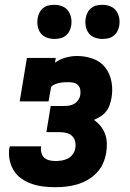

<svg xmlns="http://www.w3.org/2000/svg" viewBox="-20 -771 540 799"><path d="M210 8Q185 8 160 5Q135 2 112 -6Q89 -14 69.5 -27.5Q50 -41 37.5 -61Q25 -81 20 -105.5Q15 -130 19 -155Q20 -156 20 -158Q20 -160 21 -162H151Q151 -161 151 -160.5Q151 -160 151 -159Q149 -147 152.5 -134.5Q156 -122 164.5 -114.5Q173 -107 185 -104Q197 -101 210 -101Q225 -101 237 -103Q249 -105 261.5 -111Q274 -117 282.5 -128.5Q291 -140 293 -153Q296 -167 293 -181Q290 -195 280.5 -204.5Q271 -214 257.5 -217.5Q244 -221 230 -221H173L191 -330H248Q259 -330 270 -332Q281 -334 290.5 -340Q300 -346 306.5 -356Q313 -366 314 -376Q316 -387 314 -398Q312 -409 305 -416.5Q298 -424 287 -426.5Q276 -429 265 -429Q256 -429 246.5 -428.5Q237 -428 227.5 -426Q218 -424 209 -420.5Q200 -417 193 -410L182 -349H62L92 -530H212L209 -510Q229 -525 253.5 -531.5Q278 -538 301 -538Q335 -538 367 -526.5Q399 -515 418.5 -489.5Q438 -464 444 -430.5Q450 -397 444 -363Q441 -348 436 -333.5Q431 -319 421.5 -307Q412 -295 398.5 -286.5Q385 -278 371 -272Q387 -261 399 -246Q411 -231 417.5 -213Q424 -195 424.5 -175Q425 -155 422 -135Q418 -112 408.5 -90.5Q399 -69 382 -51.5Q365 -34 344 -22Q323 -10 300.5 -3.5Q278 3 255.5 5.5Q233 8 210 8ZM406 -609Q389 -609 373.5 -615Q358 -621 348.5 -634Q339 -647 336.5 -663.5Q334 -680 337 -697Q339 -709 345 -720Q351 -731 361 -738.5Q371 -746 383 -748.5Q395 -751 406 -751Q423 -751 438.5 -745Q454 -739 463.5 -726Q473 -713 476 -696.5Q479 -680 476 -663Q474 -651 468 -640Q462 -629 452 -621.5Q442 -614 430 -611.5Q418 -609 406 -609ZM206 -609Q189 -609 173.5 -615Q158 -621 148.5 -634Q139 -647 136.5 -663.5Q134 -680 137 -697Q139 -709 145 -720Q151 -731 161 -738.5Q171 -746 183 -748.5Q195 -751 206 -751Q223 -751 238.5 -745Q254 -739 263.5 -726Q273 -713 276 -696.5Q279 -680 276 -663Q274 -651 268 -640Q262 -629 252 -621.5Q242 -614 230 -611.5Q218 -609 206 -609Z"/></svg>

Font: Iosevka Slab Heavy
Style: Italic
Weight: 900
Italic angle: -9°
Monospace: yes
Designer: Belleve Invis
Foundry: Belleve Invis
Version: Version 11.1.0; ttfautohint (v1.8.3)